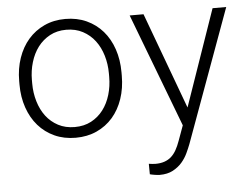

<svg xmlns="http://www.w3.org/2000/svg" viewBox="-52 -603 1140 882"><g transform="rotate(-5 517.5 -162.5)"><path d="M43.9 -272Q43.9 -329.6 60.8 -378.4Q77.6 -427.2 108.4 -462.6Q139.2 -498 182.6 -518.1Q226.1 -538.1 279.3 -538.1Q333.5 -538.1 377.2 -518.1Q420.9 -498 451.7 -462.6Q482.4 -427.2 499 -378.4Q515.6 -329.6 515.6 -272V-255.9Q515.6 -198.2 499 -149.4Q482.4 -100.6 451.7 -65.2Q420.9 -29.8 377.4 -10Q334 9.8 280.3 9.8Q226.6 9.8 183.1 -10Q139.6 -29.8 108.6 -65.2Q77.6 -100.6 60.8 -149.4Q43.9 -198.2 43.9 -255.9ZM102.5 -255.9Q102.5 -212.4 114.3 -173.1Q126 -133.8 148.4 -104.2Q170.9 -74.7 204.1 -57.1Q237.3 -39.6 280.3 -39.6Q323.2 -39.6 356.2 -57.1Q389.2 -74.7 411.6 -104.2Q434.1 -133.8 445.8 -173.1Q457.5 -212.4 457.5 -255.9V-272Q457.5 -314.5 445.8 -353.8Q434.1 -393.1 411.6 -422.9Q389.2 -452.6 355.7 -470.5Q322.3 -488.3 279.3 -488.3Q236.8 -488.3 203.9 -470.5Q170.9 -452.6 148.4 -422.9Q126 -393.1 114.3 -353.8Q102.5 -314.5 102.5 -272ZM803.7 -84 958 -528.3H1021L797.4 84.5Q790.5 102.5 780 125Q769.5 147.5 752.7 167Q735.8 186.5 710.7 200Q685.5 213.4 649.4 213.4Q644.5 213.4 638.2 212.6Q631.8 211.9 625.5 210.9Q619.1 210 613.5 208.7Q607.9 207.5 604.5 206.5L604 158.2Q609.9 159.2 619.9 160.2Q629.9 161.1 634.3 161.1Q657.7 161.1 675.8 155Q693.8 148.9 707.3 137Q720.7 125 731 106.9Q741.2 88.9 749.5 65.4L774.9 -4.4L575.7 -528.3H639.6Z"/></g></svg>

Font: Melbourne
Style: Light
Weight: 300
Designer: Google
Version: Version 2.000980; 2014